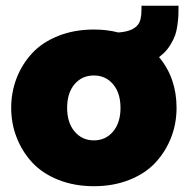

<svg xmlns="http://www.w3.org/2000/svg" viewBox="-20 -639 654 669"><path d="M549.8 -453.1Q548.3 -452.1 543 -447.3Q537.6 -442.4 534.2 -439.9Q595.2 -367.2 595.2 -263.2Q595.2 -208.5 576.2 -159.7Q557.1 -110.8 522 -72.8Q486.8 -34.7 431.2 -12.5Q375.5 9.8 307.1 9.8Q238.8 9.8 183.1 -12.5Q127.4 -34.7 92.3 -72.8Q57.1 -110.8 38.1 -159.7Q19 -208.5 19 -263.2Q19 -318.4 38.1 -367.2Q57.1 -416 92.3 -453.9Q127.4 -491.7 183.1 -513.9Q238.8 -536.1 307.1 -536.1Q353.5 -536.1 392.1 -525.9Q437 -528.8 456.1 -547.9Q461.4 -553.2 464.8 -559.3Q468.3 -565.4 470 -574.5Q471.7 -583.5 472.2 -587.9Q472.7 -592.3 472.9 -604.5Q473.1 -616.7 473.1 -619.1H602.1Q602.1 -598.1 601.6 -585.9Q601.1 -573.7 598.4 -553Q595.7 -532.2 590.6 -517.3Q585.4 -502.4 575 -484.9Q564.5 -467.3 549.8 -453.1ZM307.1 -376Q265.6 -376 239.7 -345.5Q213.9 -314.9 213.9 -263.2Q213.9 -211.4 240 -180.7Q266.1 -149.9 307.1 -149.9Q348.1 -149.9 374 -180.7Q399.9 -211.4 399.9 -263.2Q399.9 -314.9 374 -345.5Q348.1 -376 307.1 -376Z"/></svg>

Font: Rawline Black
Style: Regular
Weight: 900
Designer: Matt McInerney, Pablo Impallari, Rodrigo Fuenzalida
Foundry: Matt McInerney, Pablo Impallari, Rodrigo Fuenzalida
Version: Version 4.020;PS 004.020;hotconv 1.0.88;makeotf.lib2.5.64775